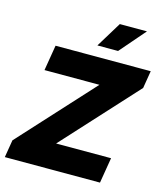

<svg xmlns="http://www.w3.org/2000/svg" viewBox="-136 -1055 991 1157"><g transform="rotate(15 360.0 -477.0)"><path d="M4.4 0 22.5 -109.4 442.4 -568.4H99.6L126 -727.5H719.7L701.7 -618.2L281.7 -159.2H624.5L598.1 0ZM369.1 -794.4 466.3 -953.6H635.7L498 -794.4Z"/></g></svg>

Font: Inter 16pt Black
Style: Italic
Weight: 900
Italic angle: -9.3988°
Version: Version 4.001;git-66647c0bb